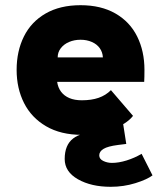

<svg xmlns="http://www.w3.org/2000/svg" viewBox="-20 -502 620 739"><path d="M295 17Q214 17 157.5 -16Q101 -49 72.5 -105.5Q44 -162 44 -233Q44 -305 72 -361.5Q100 -418 155.5 -450Q211 -482 290 -482Q369 -482 424.5 -450Q480 -418 508 -361.5Q536 -305 536 -233Q536 -204 535 -187H200Q203 -165 215 -149Q227 -133 247 -124.5Q267 -116 295 -116Q332 -116 359.5 -125.5Q387 -135 407 -155L492 -56Q467 -24 409.5 -3.5Q352 17 295 17ZM290 -349Q266 -349 246 -340.5Q226 -332 214 -316.5Q202 -301 202 -281H376Q375 -301 364 -316.5Q353 -332 333.5 -340.5Q314 -349 290 -349ZM229 110Q229 56 261.5 31Q294 6 346 12L329 -25H454L466 52L434 56Q395 61 378.5 71Q362 81 362 96Q362 110 377.5 117.5Q393 125 411 125Q437 125 467.5 115.5Q498 106 525 90L567 173Q546 189 501 203Q456 217 406 217Q331 217 280 188Q229 159 229 110Z"/></svg>

Font: Kreadon
Style: Regular
Weight: 400
Designer: kohakuno
Foundry: StudioGnu
Version: Version 1.000;Glyphs 3.1.2 (3151)